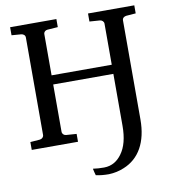

<svg xmlns="http://www.w3.org/2000/svg" viewBox="-93 -754 929 1034"><g transform="rotate(-10 371.5 -237.0)"><path d="M339 156C341 168 345 181 348 192C371 197 393 199 419 199C448 198 476 192 502 181C589 146 637 62 637 -62V-604C637 -616 647 -624 659 -625L711 -629V-673H458V-629L515 -625C526 -624 536 -615 536 -604V-379H207V-604C207 -616 216 -624 228 -625L285 -629V-673H32V-629L84 -625C96 -624 106 -616 106 -604V-71C106 -59 96 -50 84 -49L32 -45V-2H285V-45L228 -49C216 -50 207 -59 207 -71V-329H536V-45C536 20 523 71 496 107C475 136 444 159 399 159C376 159 361 158 340 155Z"/></g></svg>

Font: Veleka
Style: Regular
Weight: 400
Designer: Stefan Peev, Context Ltd, 2016; SIL International, 1997-2014.
Foundry: Stefan Peev, Context Ltd, 2016
Version: Version 1.000